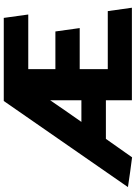

<svg xmlns="http://www.w3.org/2000/svg" viewBox="129 -849 721 1019"><g transform="rotate(-90 489.5 -339.5)"><path d="M352 -268H467V-434Q439 -392 410 -351Q381 -310 352 -268ZM6 -21 463 -680H904L922 -550H632V-406H832L850 -277H632V-128H940L958 0H467V-138H262L164 1Q125 -4 85 -9.5Q45 -15 6 -21Z"/></g></svg>

Font: Palanquin Dark SemiBold
Style: Regular
Weight: 600
Designer: Pria Ravichandran
Version: Version 1.001